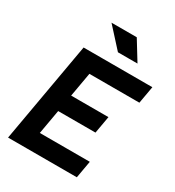

<svg xmlns="http://www.w3.org/2000/svg" viewBox="-212 -1028 1046 1150"><g transform="rotate(30 311.0 -453.0)"><path d="M24.4 0 146.5 -693.4H276.4L154.3 0ZM24.4 0 45.9 -119.1H521L500 0ZM75.2 -287.6 96.2 -406.7H483.9L462.9 -287.6ZM125.5 -574.2 146.5 -693.4H622.1L601.1 -574.2ZM338.9 -771.5 216.8 -905.8H391.6L474.1 -771.5Z"/></g></svg>

Font: Cascadia Mono NF
Style: Italic
Weight: 400
Italic angle: -10°
Monospace: yes
Designer: Aaron Bell
Foundry: Saja Typeworks
Version: Version 2404.023